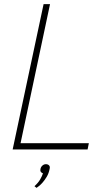

<svg xmlns="http://www.w3.org/2000/svg" viewBox="-20 -720 464 925"><path d="M146 177 156 185Q159 183 167.5 176.5Q176 170 186 158.5Q196 147 205.5 131Q215 115 219 94Q222 83 216.5 77Q211 71 201 71Q192 71 184.5 77.5Q177 84 175 94Q173 102 176.5 107.5Q180 113 187 115Q183 128 173.5 144.5Q164 161 146 177ZM41 0H402L408 -30H79L221 -700H190Z"/></svg>

Font: Advent Pro ExtraLight
Style: Italic
Weight: 250
Italic angle: -12°
Version: Version 3.000